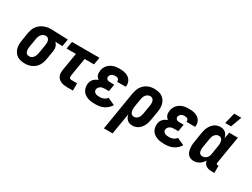

<svg xmlns="http://www.w3.org/2000/svg" viewBox="-69 -1469 3139 2396"><g transform="rotate(30 1500.0 -271.0)"><path d="M206 8Q176 8 147 2Q118 -4 95 -19Q72 -34 56 -57Q40 -80 32.5 -107Q25 -134 25.5 -164Q26 -194 31 -223L50 -343Q55 -368 63.5 -392.5Q72 -417 87 -438.5Q102 -460 122.5 -477Q143 -494 167 -505Q191 -516 216 -522Q241 -528 265 -528H281L522 -520L504 -415L400 -418Q412 -408 421 -394Q430 -380 434 -364.5Q438 -349 438 -331.5Q438 -314 435 -297L415 -177Q411 -152 403 -128Q395 -104 381.5 -82Q368 -60 348 -42Q328 -24 304 -12.5Q280 -1 255 3.5Q230 8 206 8ZM207 -97Q224 -97 240.5 -105.5Q257 -114 267.5 -128.5Q278 -143 284 -160Q290 -177 293 -194L313 -314Q316 -331 316.5 -348.5Q317 -366 313 -382Q309 -398 297.5 -410Q286 -422 268 -423H259Q242 -423 225.5 -414Q209 -405 198 -390.5Q187 -376 181 -359.5Q175 -343 173 -326L153 -206Q151 -194 150 -182Q149 -170 150 -158Q151 -146 154.5 -134.5Q158 -123 165 -114.5Q172 -106 183.5 -101.5Q195 -97 207 -97Z M812 0Q790 0 768 -3Q746 -6 725.5 -14Q705 -22 689.5 -36Q674 -50 664.5 -69Q655 -88 654 -110Q653 -132 656 -155L699 -415H564L582 -520H978L960 -415H825L782 -155Q781 -146 781 -137Q781 -128 784 -120.5Q787 -113 795 -109Q803 -105 812 -105H895V0Z M1219 8Q1191 8 1164 5Q1137 2 1112 -7Q1087 -16 1065.5 -31.5Q1044 -47 1031 -68.5Q1018 -90 1013.5 -117Q1009 -144 1013 -172Q1016 -189 1023.5 -206Q1031 -223 1044 -236.5Q1057 -250 1073 -259.5Q1089 -269 1106 -276Q1094 -284 1084 -296Q1074 -308 1069 -323Q1064 -338 1063.5 -354.5Q1063 -371 1066 -388Q1069 -409 1078 -429.5Q1087 -450 1102.5 -467.5Q1118 -485 1137.5 -497Q1157 -509 1178 -516Q1199 -523 1221 -525.5Q1243 -528 1264 -528Q1288 -528 1311 -525.5Q1334 -523 1356 -515.5Q1378 -508 1396 -495Q1414 -482 1426 -463.5Q1438 -445 1442.5 -422Q1447 -399 1443 -375L1442 -371H1318V-372Q1320 -384 1316.5 -394.5Q1313 -405 1305 -411.5Q1297 -418 1286 -420.5Q1275 -423 1264 -423Q1252 -423 1239.5 -420.5Q1227 -418 1216 -411.5Q1205 -405 1197.5 -393.5Q1190 -382 1188 -370Q1186 -359 1190.5 -348.5Q1195 -338 1204 -332Q1213 -326 1224 -324Q1235 -322 1247 -322H1305L1288 -219H1230Q1215 -219 1200 -216.5Q1185 -214 1171.5 -206.5Q1158 -199 1148 -186Q1138 -173 1136 -158Q1133 -143 1140.5 -129.5Q1148 -116 1161 -109Q1174 -102 1189 -99.5Q1204 -97 1220 -97Q1234 -97 1248.5 -99Q1263 -101 1277.5 -107Q1292 -113 1305 -122.5Q1318 -132 1326 -145L1429 -98Q1413 -71 1389 -49.5Q1365 -28 1337 -15Q1309 -2 1278.5 3Q1248 8 1219 8Z M1466 215 1558 -343Q1563 -368 1571 -392Q1579 -416 1592.5 -438Q1606 -460 1626 -478Q1646 -496 1670 -507.5Q1694 -519 1718.5 -523.5Q1743 -528 1767 -528Q1797 -528 1826 -522Q1855 -516 1878 -501Q1901 -486 1917.5 -463Q1934 -440 1941.5 -413Q1949 -386 1948.5 -356Q1948 -326 1943 -297L1923 -177Q1919 -155 1913.5 -133Q1908 -111 1897.5 -90.5Q1887 -70 1873 -51Q1859 -32 1840 -18.5Q1821 -5 1798.5 1.5Q1776 8 1754 8Q1732 8 1712.5 1.5Q1693 -5 1678 -19Q1663 -33 1654 -51.5Q1645 -70 1642 -90L1591 215ZM1719 -97Q1735 -97 1751 -106Q1767 -115 1777.5 -129.5Q1788 -144 1793 -160.5Q1798 -177 1801 -194L1821 -314Q1823 -326 1824 -338Q1825 -350 1824 -362Q1823 -374 1819 -385.5Q1815 -397 1808 -405.5Q1801 -414 1790 -418.5Q1779 -423 1767 -423Q1750 -423 1733.5 -414.5Q1717 -406 1706 -391.5Q1695 -377 1689 -360Q1683 -343 1681 -326L1663 -221Q1661 -207 1660 -193.5Q1659 -180 1659.5 -167Q1660 -154 1663.5 -141Q1667 -128 1674.5 -118Q1682 -108 1693.5 -102.5Q1705 -97 1719 -97Z M2219 8Q2191 8 2164 5Q2137 2 2112 -7Q2087 -16 2065.5 -31.5Q2044 -47 2031 -68.5Q2018 -90 2013.5 -117Q2009 -144 2013 -172Q2016 -189 2023.5 -206Q2031 -223 2044 -236.5Q2057 -250 2073 -259.5Q2089 -269 2106 -276Q2094 -284 2084 -296Q2074 -308 2069 -323Q2064 -338 2063.5 -354.5Q2063 -371 2066 -388Q2069 -409 2078 -429.5Q2087 -450 2102.5 -467.5Q2118 -485 2137.5 -497Q2157 -509 2178 -516Q2199 -523 2221 -525.5Q2243 -528 2264 -528Q2288 -528 2311 -525.5Q2334 -523 2356 -515.5Q2378 -508 2396 -495Q2414 -482 2426 -463.5Q2438 -445 2442.5 -422Q2447 -399 2443 -375L2442 -371H2318V-372Q2320 -384 2316.5 -394.5Q2313 -405 2305 -411.5Q2297 -418 2286 -420.5Q2275 -423 2264 -423Q2252 -423 2239.5 -420.5Q2227 -418 2216 -411.5Q2205 -405 2197.5 -393.5Q2190 -382 2188 -370Q2186 -359 2190.5 -348.5Q2195 -338 2204 -332Q2213 -326 2224 -324Q2235 -322 2247 -322H2305L2288 -219H2230Q2215 -219 2200 -216.5Q2185 -214 2171.5 -206.5Q2158 -199 2148 -186Q2138 -173 2136 -158Q2133 -143 2140.5 -129.5Q2148 -116 2161 -109Q2174 -102 2189 -99.5Q2204 -97 2220 -97Q2234 -97 2248.5 -99Q2263 -101 2277.5 -107Q2292 -113 2305 -122.5Q2318 -132 2326 -145L2429 -98Q2413 -71 2389 -49.5Q2365 -28 2337 -15Q2309 -2 2278.5 3Q2248 8 2219 8Z M2744 -600 2782 -757H2885L2828 -600ZM2635 8Q2609 8 2587 -2Q2565 -12 2551 -31Q2537 -50 2531 -73.5Q2525 -97 2523 -122Q2521 -147 2523.5 -172.5Q2526 -198 2531 -223L2550 -343Q2554 -365 2559.5 -387Q2565 -409 2575.5 -429.5Q2586 -450 2600.5 -469Q2615 -488 2634 -501.5Q2653 -515 2675 -521.5Q2697 -528 2719 -528Q2741 -528 2761 -521.5Q2781 -515 2795.5 -501Q2810 -487 2819 -468.5Q2828 -450 2832 -430L2847 -520H2972L2905 -116Q2904 -108 2909 -102.5Q2914 -97 2921 -97H2938V8H2903Q2881 8 2860 4Q2839 0 2820.5 -11Q2802 -22 2791 -39.5Q2780 -57 2778 -79Q2767 -60 2751.5 -43Q2736 -26 2717 -14.5Q2698 -3 2676.5 2.5Q2655 8 2635 8ZM2704 -97Q2719 -97 2735 -103Q2751 -109 2763 -121Q2775 -133 2781.5 -148.5Q2788 -164 2790 -179L2810 -299Q2813 -313 2814 -326.5Q2815 -340 2814 -353Q2813 -366 2810 -379Q2807 -392 2799.5 -402Q2792 -412 2780.5 -417.5Q2769 -423 2755 -423Q2739 -423 2723 -414Q2707 -405 2696.5 -390.5Q2686 -376 2680.5 -359.5Q2675 -343 2673 -326L2653 -206Q2651 -194 2650 -182Q2649 -170 2649.5 -158Q2650 -146 2653 -135Q2656 -124 2662.5 -115Q2669 -106 2680.5 -101.5Q2692 -97 2704 -97Z"/></g></svg>

Font: Iosevka SS18 Extrabold
Style: Italic
Weight: 800
Italic angle: -9°
Monospace: yes
Designer: Belleve Invis
Foundry: Belleve Invis
Version: Version 25.1.1; ttfautohint (v1.8.4)